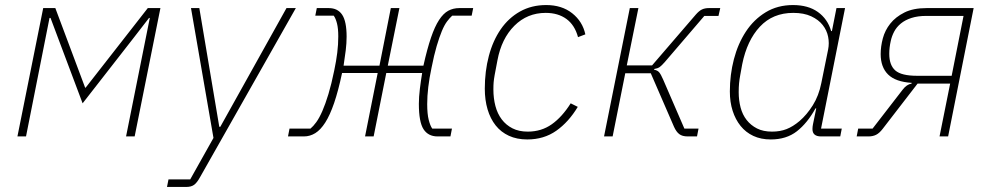

<svg xmlns="http://www.w3.org/2000/svg" viewBox="-20 -540 3926 760"><path d="M151 -508H199L317 -193H319L565 -508H615L513 0H479L573 -469H570L505 -385L307 -131L213 -381L180 -469H176L83 0H49Z M1114 -508H1151L772 161Q760 183 748.5 191.5Q737 200 717 200H641L647 170H733L825 6L736 -508H769L848 -38H852Z M1126 -31H1209Q1220 -40 1232 -56.5Q1244 -73 1256 -100.5Q1268 -128 1280 -167.5Q1292 -207 1303 -261Q1311 -299 1315 -331.5Q1319 -364 1319 -396Q1319 -427 1314 -447Q1309 -467 1301 -478H1228L1234 -508H1281Q1317 -508 1334.5 -481.5Q1352 -455 1352 -395Q1352 -369 1348.5 -340.5Q1345 -312 1340 -280H1482L1527 -508H1561L1515 -280H1656Q1671 -347 1686 -391Q1701 -435 1718 -461Q1735 -487 1754.5 -497.5Q1774 -508 1798 -508H1853L1847 -478H1770Q1760 -469 1749.5 -455Q1739 -441 1729 -417Q1719 -393 1708.5 -357.5Q1698 -322 1688 -271Q1671 -191 1671 -128Q1671 -89 1677 -65.5Q1683 -42 1691 -31H1769L1763 0H1712Q1675 0 1656.5 -28.5Q1638 -57 1638 -129Q1638 -156 1642 -188.5Q1646 -221 1651 -251H1509L1459 0H1425L1475 -251H1334Q1319 -180 1302.5 -132Q1286 -84 1267.5 -55Q1249 -26 1228 -13Q1207 0 1183 0H1120Z M2067 12Q2026 12 1994.5 -2.5Q1963 -17 1942 -43.5Q1921 -70 1910 -107Q1899 -144 1899 -189Q1899 -258 1915 -318.5Q1931 -379 1962 -424Q1993 -469 2038.5 -494.5Q2084 -520 2142 -520Q2204 -520 2245 -487.5Q2286 -455 2297 -404L2268 -393Q2255 -441 2222 -465Q2189 -489 2140 -489Q2067 -489 2016 -438Q1965 -387 1949 -301L1938 -243Q1935 -226 1934 -214.5Q1933 -203 1933 -186Q1933 -151 1941 -120.5Q1949 -90 1966 -67.5Q1983 -45 2008.5 -32Q2034 -19 2069 -19Q2123 -19 2164 -48Q2205 -77 2239 -131L2267 -117Q2231 -57 2182 -22.5Q2133 12 2067 12Z M2473 -508H2507L2461 -281H2561L2734 -482Q2747 -497 2758.5 -502.5Q2770 -508 2786 -508H2831L2824 -477H2768L2612 -295Q2599 -280 2591 -274.5Q2583 -269 2570 -267L2569 -264Q2582 -262 2589 -254Q2596 -246 2605 -225L2689 -31H2745L2739 0H2702Q2681 0 2669 -9Q2657 -18 2648 -38L2556 -250H2455L2405 0H2371Z M3230 0Q3196 0 3196 -29Q3196 -34 3196.5 -38.5Q3197 -43 3198 -48L3211 -111H3208Q3176 -53 3134.5 -20.5Q3093 12 3031 12Q2992 12 2962 -2Q2932 -16 2911.5 -41.5Q2891 -67 2880 -101.5Q2869 -136 2869 -178Q2869 -244 2885 -305.5Q2901 -367 2932.5 -415Q2964 -463 3011 -491.5Q3058 -520 3119 -520Q3179 -520 3217.5 -492.5Q3256 -465 3270 -417H3273L3291 -508H3325L3230 -31H3312L3306 0ZM3036 -19Q3068 -19 3093.5 -29Q3119 -39 3145 -61Q3174 -86 3197.5 -123.5Q3221 -161 3231 -211L3258 -344Q3263 -369 3258 -394.5Q3253 -420 3236.5 -441Q3220 -462 3191 -475.5Q3162 -489 3120 -489Q3039 -489 2988 -434.5Q2937 -380 2918 -286L2910 -242Q2907 -226 2905.5 -210.5Q2904 -195 2904 -175Q2904 -143 2911.5 -114.5Q2919 -86 2935.5 -65Q2952 -44 2976.5 -31.5Q3001 -19 3036 -19Z M3377 -31H3434L3553 -185Q3569 -206 3588 -209L3589 -212Q3525 -216 3495.5 -245Q3466 -274 3466 -326Q3466 -356 3474.5 -388Q3483 -420 3504 -446.5Q3525 -473 3560 -490.5Q3595 -508 3648 -508H3834L3733 0H3699L3741 -209H3612L3474 -30Q3461 -13 3448 -6.5Q3435 0 3418 0H3371ZM3646 -477Q3613 -477 3588 -469Q3563 -461 3546 -447Q3529 -433 3519.5 -415Q3510 -397 3506 -378Q3500 -352 3500 -327Q3500 -282 3524 -261Q3548 -240 3610 -240H3747L3794 -477Z"/></svg>

Font: IBM Plex Sans ExtLt
Style: Italic
Weight: 200
Italic angle: -11°
Designer: Mike Abbink, Paul van der Laan, Pieter van Rosmalen
Foundry: Bold Monday
Version: Version 3.005